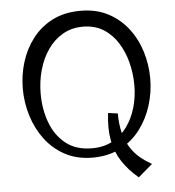

<svg xmlns="http://www.w3.org/2000/svg" viewBox="-59 -818 918 1006"><g transform="rotate(-5 400.0 -315.0)"><path d="M630 133Q577 88 544.5 38Q512 -12 500.5 -74.5Q489 -137 499 -217L550 -210Q549 -157 561.5 -106Q574 -55 608 -10.5Q642 34 705 69ZM401 -763Q484 -763 546 -730.5Q608 -698 650.5 -643Q693 -588 714 -519Q735 -450 735 -378Q735 -306 713.5 -237Q692 -168 650 -112.5Q608 -57 545 -24Q482 9 399 9Q317 9 254.5 -24.5Q192 -58 150 -114Q108 -170 86.5 -239.5Q65 -309 65 -382Q65 -454 86 -522Q107 -590 149 -644.5Q191 -699 254 -731Q317 -763 401 -763ZM406 -679Q347 -679 300.5 -652Q254 -625 222 -579Q190 -533 173 -473.5Q156 -414 156 -348Q156 -266 182 -196Q208 -126 262 -83Q316 -40 400 -40Q462 -40 508.5 -65.5Q555 -91 586 -134.5Q617 -178 633 -233.5Q649 -289 649 -350Q649 -410 634.5 -468Q620 -526 590 -574Q560 -622 514.5 -650.5Q469 -679 406 -679Z"/></g></svg>

Font: Marhey Light
Style: Regular
Weight: 300
Designer: Nur Syamsi & Bustanul Arifin
Foundry: Namelatype
Version: Version 1.000